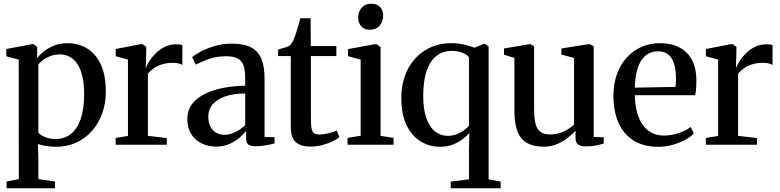

<svg xmlns="http://www.w3.org/2000/svg" viewBox="-20 -781 4209 1036"><path d="M15.5 235V198.5L81.5 185.5L81 -459.5L14 -477.5V-516.5L151.5 -542.5H162L180.5 -527.5V-468Q192.5 -484 215.5 -502.8Q238.5 -521.5 271 -534.8Q303.5 -548 343.5 -548Q402.5 -548 449.5 -519.8Q496.5 -491.5 523.8 -433.5Q551 -375.5 551 -286.5Q551 -223.5 531.5 -169.2Q512 -115 476.2 -74.5Q440.5 -34 391.2 -11.5Q342 11 282.5 11Q254.5 11 227 6.5Q199.5 2 185 -4L187 78V185.5L277 198.5V235ZM280.5 -31Q326.5 -31 361 -57Q395.5 -83 414.8 -137Q434 -191 434 -273.5Q434 -331 424 -371.5Q414 -412 396 -437.8Q378 -463.5 354.2 -475.5Q330.5 -487.5 303 -487.5Q275.5 -487.5 252.5 -478.8Q229.5 -470 213 -457.5Q196.5 -445 187 -434.5V-66Q195.5 -53.5 220.8 -42.2Q246 -31 280.5 -31Z M604 0V-36.5L670.5 -47.5V-459.5L604.5 -477.5V-516.5L737.5 -542.5H750L769 -528V-502L766.5 -415L769 -417.5Q772.5 -430 785.2 -450.5Q798 -471 819 -492.2Q840 -513.5 868.5 -527.8Q897 -542 931.5 -542Q944 -542 951.8 -540.8Q959.5 -539.5 964 -537.5V-430.5Q958.5 -434.5 945.8 -438.2Q933 -442 914 -442Q881 -442 855.5 -434.2Q830 -426.5 811 -413.2Q792 -400 778 -384V-48L880 -36V0Z M1145.5 10Q1105 10 1069.5 -6.5Q1034 -23 1012.5 -56.2Q991 -89.5 991 -139.5Q991 -188 1018.2 -222Q1045.5 -256 1090.8 -277Q1136 -298 1191.2 -308Q1246.5 -318 1303 -318.5V-361.5Q1303 -401 1294.2 -426.8Q1285.5 -452.5 1263.2 -465Q1241 -477.5 1200.5 -477.5Q1146.5 -477.5 1104.8 -462Q1063 -446.5 1037 -432.5L1016.5 -472.5Q1030 -484.5 1061.8 -501.8Q1093.5 -519 1137.2 -532.2Q1181 -545.5 1231 -545.5Q1295 -545.5 1334 -525.8Q1373 -506 1390.2 -464.2Q1407.5 -422.5 1407.5 -358V-42L1461.5 -40.5V-7Q1450.5 -4 1433.8 -0.5Q1417 3 1397.8 5.5Q1378.5 8 1360.5 8Q1333.5 8 1320.8 -0.2Q1308 -8.5 1308 -36.5V-74.5Q1297 -59.5 1274.2 -39.5Q1251.5 -19.5 1219 -4.8Q1186.5 10 1145.5 10ZM1191 -53.5Q1219.5 -53.5 1249.5 -68.2Q1279.5 -83 1303 -106V-276.5Q1239 -276.5 1194.8 -260.8Q1150.5 -245 1127.2 -217.5Q1104 -190 1104 -153Q1104 -120 1115.5 -98Q1127 -76 1146.8 -64.8Q1166.5 -53.5 1191 -53.5Z M1653.5 10Q1603.5 10 1576.2 -13.8Q1549 -37.5 1549 -98.5V-478.5H1480.5V-514Q1489 -516.5 1500.5 -519.5Q1512 -522.5 1522.5 -525.8Q1533 -529 1538.5 -532.5Q1545.5 -537 1550.2 -542.8Q1555 -548.5 1559.2 -556.2Q1563.5 -564 1567 -573.5Q1572 -585 1578.2 -605Q1584.5 -625 1590.5 -646.2Q1596.5 -667.5 1600.5 -682.5H1656L1657 -532.5H1795V-478.5H1657.5V-149Q1657.5 -107 1661.5 -87Q1665.5 -67 1676.2 -61.2Q1687 -55.5 1706 -55.5Q1728.5 -55.5 1755.5 -62.5Q1782.5 -69.5 1797.5 -77L1811 -40.5Q1796.5 -28.5 1772 -17Q1747.5 -5.5 1716.8 2.2Q1686 10 1653.5 10Z M1855.5 0V-37L1926 -48.5V-459.5L1857.5 -478V-516L2003 -542.5H2013L2033.5 -526.5V-48L2103.5 -37V0ZM1975.5 -620.5Q1946 -620.5 1929.2 -639Q1912.5 -657.5 1912.5 -686Q1912.5 -717 1931.2 -739Q1950 -761 1983.5 -761H1984.5Q2014 -761 2030.8 -743Q2047.5 -725 2047.5 -696.5Q2047.5 -665.5 2028.5 -643Q2009.5 -620.5 1976.5 -620.5Z M2412 235V199L2510.5 186.5V23L2512.5 -64Q2499.5 -48 2477 -30.5Q2454.5 -13 2423.8 -1Q2393 11 2354 11Q2297 11 2249.5 -18Q2202 -47 2173.8 -105.2Q2145.5 -163.5 2145.5 -252Q2145.5 -338 2179.2 -404.8Q2213 -471.5 2274.2 -509.8Q2335.5 -548 2416.5 -548Q2455 -548 2485.8 -540.2Q2516.5 -532.5 2540 -523.5L2590 -544H2597.5L2616.5 -529.5V186.5L2681.5 199V235ZM2395 -48Q2423 -48 2445.8 -57Q2468.5 -66 2484.8 -78.8Q2501 -91.5 2510.5 -102.5V-472Q2502.5 -484.5 2477 -495.5Q2451.5 -506.5 2417.5 -506.5Q2371 -506.5 2336.5 -480.5Q2302 -454.5 2283 -401.2Q2264 -348 2263.5 -266Q2263.5 -190 2281 -142Q2298.5 -94 2328.5 -71Q2358.5 -48 2395 -48Z M3141.5 9Q3114.5 9 3100 -1Q3085.5 -11 3085.5 -37V-76.5Q3068.5 -56.5 3042.5 -36.5Q3016.5 -16.5 2984.5 -3Q2952.5 10.5 2916.5 10.5Q2829.5 10.5 2792.5 -35.8Q2755.5 -82 2755.5 -186V-468.5L2699.5 -486V-519.5L2836 -542.5H2844.5L2862 -530.5V-191Q2862 -144.5 2869.2 -114.5Q2876.5 -84.5 2895.5 -70Q2914.5 -55.5 2949.5 -55.5Q2978 -55.5 3002 -63.8Q3026 -72 3045 -84Q3064 -96 3077.5 -108.5V-468.5L3009.5 -486.5V-519.5L3154.5 -542.5H3163.5L3183.5 -530.5V-41.5L3238 -40.5L3237.5 -6Q3220.5 -1.5 3196.8 3.8Q3173 9 3141.5 9Z M3533 11Q3452 11 3398 -23.2Q3344 -57.5 3317 -119.5Q3290 -181.5 3290 -263.5Q3290 -329.5 3309.5 -382.2Q3329 -435 3363 -472Q3397 -509 3442.5 -528.5Q3488 -548 3540 -548Q3632 -548 3683.5 -498.2Q3735 -448.5 3737.5 -355Q3737.5 -324.5 3736 -303.5Q3734.5 -282.5 3731 -267.5H3405.5Q3406 -220 3416 -180.2Q3426 -140.5 3445.5 -111.2Q3465 -82 3494.5 -65.8Q3524 -49.5 3564 -49.5Q3604 -49.5 3644.5 -63.8Q3685 -78 3707 -96L3723.5 -60.5Q3706.5 -42.5 3676.5 -26.2Q3646.5 -10 3609.2 0.5Q3572 11 3533 11ZM3405.5 -308 3625 -312Q3626.5 -322.5 3627 -334.8Q3627.5 -347 3627.5 -358Q3627.5 -425 3605 -464.5Q3582.5 -504 3529 -504Q3501.5 -504 3479.2 -491.8Q3457 -479.5 3440.8 -455.2Q3424.5 -431 3415.5 -394.2Q3406.5 -357.5 3405.5 -308Z M3788.5 0V-36.5L3855 -47.5V-459.5L3789 -477.5V-516.5L3922 -542.5H3934.5L3953.5 -528V-502L3951 -415L3953.5 -417.5Q3957 -430 3969.8 -450.5Q3982.5 -471 4003.5 -492.2Q4024.5 -513.5 4053 -527.8Q4081.5 -542 4116 -542Q4128.5 -542 4136.2 -540.8Q4144 -539.5 4148.5 -537.5V-430.5Q4143 -434.5 4130.2 -438.2Q4117.5 -442 4098.5 -442Q4065.5 -442 4040 -434.2Q4014.5 -426.5 3995.5 -413.2Q3976.5 -400 3962.5 -384V-48L4064.5 -36V0Z"/></svg>

Font: Merriweather 72pt Medium
Style: Regular
Weight: 500
Version: Version 2.100